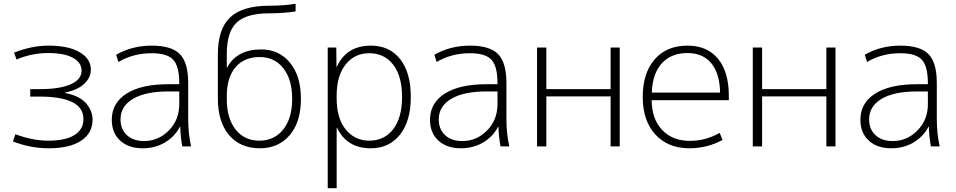

<svg xmlns="http://www.w3.org/2000/svg" viewBox="-20 -770 5031 1010"><path d="M233 -491Q147 -491 67 -457L54 -493Q146 -530 236 -530Q340 -530 399 -495.5Q458 -461 458 -403Q458 -363 424 -330Q390 -297 322 -283V-281Q399 -266 433 -226.5Q467 -187 467 -140Q467 -70 407 -30Q347 10 236 10Q140 10 48 -26L61 -64Q151 -30 234 -30Q324 -30 371.5 -59.5Q419 -89 419 -144Q419 -262 186 -262H139V-301H186Q294 -301 351.5 -326.5Q409 -352 409 -398Q409 -441 363.5 -466Q318 -491 233 -491Z M778 -530Q882 -530 926 -485.5Q970 -441 970 -333V-140Q970 -70 985 0H939Q930 -46 928 -103H926Q899 -51 847.5 -20.5Q796 10 730 10Q656 10 612 -30.5Q568 -71 568 -140Q568 -228 645.5 -277.5Q723 -327 866 -327H923V-332Q923 -421 891.5 -455.5Q860 -490 778 -490Q681 -490 603 -444L591 -482Q675 -530 778 -530ZM614 -142Q614 -90 647.5 -59Q681 -28 738 -28Q813 -28 868 -83.5Q923 -139 923 -222V-289H866Q745 -289 679.5 -250Q614 -211 614 -142Z M1126 -483Q1126 -618 1191 -679Q1256 -740 1398 -740Q1469 -740 1535 -750V-710Q1472 -700 1398 -700Q1276 -700 1224.5 -651Q1173 -602 1173 -485V-415H1175Q1226 -510 1354 -510Q1448 -510 1505.5 -440Q1563 -370 1563 -250Q1563 -128 1504 -59Q1445 10 1346 10Q1244 10 1185 -59.5Q1126 -129 1126 -253ZM1346 -470Q1265 -470 1219 -416.5Q1173 -363 1173 -265V-248Q1173 -147 1219.5 -88.5Q1266 -30 1344 -30Q1423 -30 1470 -89Q1517 -148 1517 -250Q1517 -352 1470.5 -411Q1424 -470 1346 -470Z M1931 10Q1804 10 1753 -98H1751V220H1704V-520H1749L1750 -419H1752Q1803 -530 1931 -530Q2029 -530 2085 -459Q2141 -388 2141 -260Q2141 -133 2084 -61.5Q2027 10 1931 10ZM1922 -490Q1845 -490 1798 -430.5Q1751 -371 1751 -268V-252Q1751 -147 1799 -88.5Q1847 -30 1922 -30Q2002 -30 2048.5 -90.5Q2095 -151 2095 -260Q2095 -369 2048.5 -429.5Q2002 -490 1922 -490Z M2452 -530Q2556 -530 2600 -485.5Q2644 -441 2644 -333V-140Q2644 -70 2659 0H2613Q2604 -46 2602 -103H2600Q2573 -51 2521.5 -20.5Q2470 10 2404 10Q2330 10 2286 -30.5Q2242 -71 2242 -140Q2242 -228 2319.5 -277.5Q2397 -327 2540 -327H2597V-332Q2597 -421 2565.5 -455.5Q2534 -490 2452 -490Q2355 -490 2277 -444L2265 -482Q2349 -530 2452 -530ZM2288 -142Q2288 -90 2321.5 -59Q2355 -28 2412 -28Q2487 -28 2542 -83.5Q2597 -139 2597 -222V-289H2540Q2419 -289 2353.5 -250Q2288 -211 2288 -142Z M2854 -263V0H2805V-520H2854V-301H3192V-520H3240V0H3192V-263Z M3409 -283H3768Q3766 -384 3721.5 -437.5Q3677 -491 3596 -491Q3510 -491 3461 -436.5Q3412 -382 3409 -283ZM3408 -243Q3409 -143 3463.5 -86Q3518 -29 3609 -29Q3692 -29 3766 -71L3781 -34Q3700 10 3606 10Q3494 10 3427.5 -62.5Q3361 -135 3361 -260Q3361 -386 3424 -458Q3487 -530 3596 -530Q3700 -530 3757 -461Q3814 -392 3814 -265V-243Z M3989 -263V0H3940V-520H3989V-301H4327V-520H4375V0H4327V-263Z M4716 -530Q4820 -530 4864 -485.5Q4908 -441 4908 -333V-140Q4908 -70 4923 0H4877Q4868 -46 4866 -103H4864Q4837 -51 4785.5 -20.5Q4734 10 4668 10Q4594 10 4550 -30.5Q4506 -71 4506 -140Q4506 -228 4583.5 -277.5Q4661 -327 4804 -327H4861V-332Q4861 -421 4829.5 -455.5Q4798 -490 4716 -490Q4619 -490 4541 -444L4529 -482Q4613 -530 4716 -530ZM4552 -142Q4552 -90 4585.5 -59Q4619 -28 4676 -28Q4751 -28 4806 -83.5Q4861 -139 4861 -222V-289H4804Q4683 -289 4617.5 -250Q4552 -211 4552 -142Z"/></svg>

Font: M PLUS 1p Light
Style: Regular
Weight: 300
Version: Version 1.061